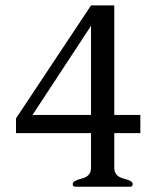

<svg xmlns="http://www.w3.org/2000/svg" viewBox="-20 -706 577 726"><path d="M412.1 -71.3Q412.1 -39.6 447 -31Q481.9 -22.5 481.9 -10.3Q481.9 0 471.7 0H265.1Q254.9 0 254.9 -10.3Q254.9 -22.5 289.6 -31Q324.2 -39.6 324.2 -71.3V-202.6H40.5V-258.3L324.2 -685.5H412.1V-271.5H510.7V-202.6H412.1ZM324.2 -271.5V-608.4L103 -271.5Z"/></svg>

Font: Caudex
Style: Regular
Weight: 400
Version: Version 1.01